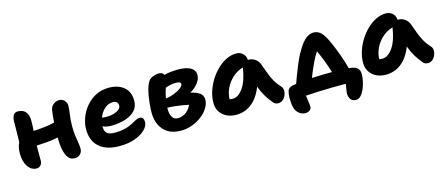

<svg xmlns="http://www.w3.org/2000/svg" viewBox="-47 -1042 3975 1715"><g transform="rotate(-15 1940.5 -184.5)"><path d="M171 11Q122 11 90.5 -35Q59 -81 59 -157Q59 -189 65 -213.5Q71 -238 80 -256Q81 -306 82 -354Q83 -402 83 -444Q83 -477 95 -501Q107 -525 137 -525Q186 -525 210 -495.5Q234 -466 234 -414Q234 -394 233 -370Q232 -346 230 -320Q280 -322 330 -327.5Q380 -333 426 -345Q428 -384 431.5 -412Q435 -440 438 -460Q444 -489 467.5 -508Q491 -527 521 -527Q549 -527 568.5 -506.5Q588 -486 588 -459Q588 -423 580.5 -377.5Q573 -332 573 -268Q573 -218 578.5 -180.5Q584 -143 589 -113.5Q594 -84 594 -57Q594 -29 574.5 -9Q555 11 522 11Q484 11 462.5 -18.5Q441 -48 431.5 -98Q422 -148 422 -208Q374 -197 323.5 -192.5Q273 -188 223 -186Q223 -154 223 -121Q223 -88 223 -48Q223 -23 208.5 -6Q194 11 171 11Z M938 10Q851 10 795 -18.5Q739 -47 712.5 -96.5Q686 -146 686 -210Q686 -264 706.5 -318.5Q727 -373 765 -418.5Q803 -464 856.5 -491.5Q910 -519 976 -519Q1062 -519 1115 -476Q1168 -433 1168 -349Q1168 -292 1133 -256Q1098 -220 1040 -202.5Q982 -185 912 -185Q888 -185 868.5 -189Q849 -193 835 -201Q835 -195 835 -190Q835 -154 855.5 -135.5Q876 -117 927 -117Q985 -117 1024 -127.5Q1063 -138 1089.5 -152Q1116 -166 1135.5 -177Q1155 -188 1174 -188Q1212 -188 1212 -139Q1212 -104 1177.5 -69.5Q1143 -35 1081.5 -12.5Q1020 10 938 10ZM978 -385Q935 -385 901.5 -354Q868 -323 850 -276Q859 -275 870 -274Q881 -273 896 -273Q929 -273 959 -281.5Q989 -290 1008 -305.5Q1027 -321 1027 -341Q1027 -385 978 -385Z M1504 19Q1432 19 1384.5 -10.5Q1337 -40 1313.5 -90Q1290 -140 1290 -200Q1290 -244 1295.5 -297Q1301 -350 1312.5 -399.5Q1324 -449 1344 -482Q1356 -502 1385.5 -514.5Q1415 -527 1445 -527Q1476 -527 1487 -502Q1523 -510 1556.5 -513Q1590 -516 1619 -516Q1691 -516 1732 -493Q1773 -470 1773 -425Q1773 -387 1745.5 -351.5Q1718 -316 1671 -287Q1721 -278 1752.5 -256Q1784 -234 1784 -195Q1784 -156 1761 -118Q1738 -80 1698 -49Q1658 -18 1607.5 0.5Q1557 19 1504 19ZM1568 -406Q1540 -406 1515.5 -400.5Q1491 -395 1471 -388Q1464 -368 1457.5 -344.5Q1451 -321 1446 -294Q1485 -298 1523.5 -313Q1562 -328 1587.5 -347.5Q1613 -367 1613 -384Q1613 -406 1568 -406ZM1437 -193Q1437 -154 1453 -125Q1469 -96 1507 -96Q1547 -96 1581.5 -121.5Q1616 -147 1631 -186Q1607 -192 1572.5 -197.5Q1538 -203 1501.5 -207Q1465 -211 1437 -211Q1437 -203 1437 -193Z M2020 10Q1942 10 1894 -33Q1846 -76 1846 -147Q1846 -198 1863 -251Q1880 -304 1910 -352Q1940 -400 1979.5 -438Q2019 -476 2064 -498Q2109 -520 2155 -520Q2190 -520 2215 -498.5Q2240 -477 2243 -438H2245Q2283 -438 2311 -417Q2339 -396 2349 -365Q2366 -318 2380.5 -279Q2395 -240 2415 -203.5Q2435 -167 2471 -128Q2484 -113 2485 -91Q2486 -69 2476.5 -46.5Q2467 -24 2449 -8.5Q2431 7 2407 7Q2389 7 2377.5 0.5Q2366 -6 2359 -16Q2327 -55 2304 -93Q2281 -131 2261 -185Q2232 -112 2193 -69.5Q2154 -27 2109.5 -8.5Q2065 10 2020 10ZM2025 -137Q2075 -137 2119.5 -200Q2164 -263 2182 -384Q2127 -368 2085 -330Q2043 -292 2019 -242.5Q1995 -193 1994 -140Q2007 -137 2025 -137Z M3086 158Q3050 158 3035 135.5Q3020 113 3020 84Q3020 68 3024.5 44Q3029 20 3033 -4Q3021 -5 3008 -5Q2954 -5 2892 -4Q2830 -3 2769.5 -0.5Q2709 2 2661 6Q2665 35 2669.5 64.5Q2674 94 2674 110Q2674 131 2657.5 143Q2641 155 2619 155Q2580 155 2554 130Q2528 105 2521 67Q2517 47 2515.5 25.5Q2514 4 2514 -16Q2514 -49 2523 -77Q2532 -105 2570 -113Q2584 -116 2604 -119Q2614 -147 2630 -190.5Q2646 -234 2666 -281Q2686 -328 2706 -367Q2739 -428 2767 -461.5Q2795 -495 2821 -508.5Q2847 -522 2874 -522Q2901 -522 2928 -503.5Q2955 -485 2983 -430Q3000 -397 3020.5 -347.5Q3041 -298 3060.5 -242.5Q3080 -187 3094 -132Q3097 -132 3101 -132Q3148 -128 3170.5 -109Q3193 -90 3193 -52Q3193 -23 3185.5 13Q3178 49 3164 82Q3150 115 3130 136.5Q3110 158 3086 158ZM2798 -239Q2785 -211 2774 -184Q2763 -157 2754 -133Q2847 -138 2940 -138Q2923 -197 2900.5 -254Q2878 -311 2859 -351Q2830 -311 2798 -239Z M3404 10Q3326 10 3278 -33Q3230 -76 3230 -147Q3230 -198 3247 -251Q3264 -304 3294 -352Q3324 -400 3363.5 -438Q3403 -476 3448 -498Q3493 -520 3539 -520Q3574 -520 3599 -498.5Q3624 -477 3627 -438H3629Q3667 -438 3695 -417Q3723 -396 3733 -365Q3750 -318 3764.5 -279Q3779 -240 3799 -203.5Q3819 -167 3855 -128Q3868 -113 3869 -91Q3870 -69 3860.5 -46.5Q3851 -24 3833 -8.5Q3815 7 3791 7Q3773 7 3761.5 0.5Q3750 -6 3743 -16Q3711 -55 3688 -93Q3665 -131 3645 -185Q3616 -112 3577 -69.5Q3538 -27 3493.5 -8.5Q3449 10 3404 10ZM3409 -137Q3459 -137 3503.5 -200Q3548 -263 3566 -384Q3511 -368 3469 -330Q3427 -292 3403 -242.5Q3379 -193 3378 -140Q3391 -137 3409 -137Z"/></g></svg>

Font: Shantell Sans Normal
Style: Bold
Weight: 700
Designer: Stephen Nixon, Anya Danilova, Shantell Martin
Foundry: Arrow Type
Version: Version 1.009;[a7da0bfa3]